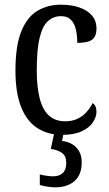

<svg xmlns="http://www.w3.org/2000/svg" viewBox="-20 -566 465 820"><path d="M244 10Q186 10 141 -18Q96 -46 71 -107Q46 -168 46 -265Q46 -372 71.5 -433.5Q97 -495 141 -520.5Q185 -546 239 -546Q284 -546 318 -534.5Q352 -523 372 -500.5Q392 -478 392 -444Q392 -421 383.5 -407.5Q375 -394 356.5 -388.5Q338 -383 310 -383Q310 -414 304 -440Q298 -466 283 -481.5Q268 -497 240 -497Q209 -497 185.5 -476.5Q162 -456 149.5 -406Q137 -356 137 -266Q137 -195 149.5 -146Q162 -97 189 -72.5Q216 -48 258 -48Q288 -48 310.5 -58.5Q333 -69 349.5 -87.5Q366 -106 376 -126Q384 -120 388 -111Q392 -102 392 -88Q392 -67 377 -44Q362 -21 329.5 -5.5Q297 10 244 10ZM216 234Q203 234 184.5 231.5Q166 229 150 224V179Q166 183 181 185Q196 187 207 187Q233 187 248 173Q263 159 263 130Q263 100 244.5 87Q226 74 197 70L214 -9H254L245 36Q271 39 289.5 50.5Q308 62 318.5 81Q329 100 329 127Q329 180 298.5 207Q268 234 216 234Z"/></svg>

Font: Noto Serif Condensed
Style: Regular
Weight: 400
Width: 3
Designer: Monotype Design Team
Foundry: Monotype Imaging Inc.
Version: Version 2.015